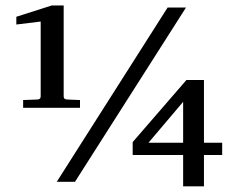

<svg xmlns="http://www.w3.org/2000/svg" viewBox="-20 -672 856 689"><path d="M777.3 -115.7H711.9V-3.4H637.2V-115.7H456.1V-162.1L648.9 -384.8H711.9V-159.7H777.3ZM647.5 -645 249 -19.5H183.6L581.5 -645ZM267.1 -285.2H63V-313L113.3 -314.9Q126 -314.9 126 -326.2V-594.7L38.6 -584V-611.8L165.5 -652.3H208.5V-326.2Q208.5 -314.9 221.7 -314.9L267.1 -313ZM637.2 -159.7V-306.6L512.7 -159.7Z"/></svg>

Font: Annapurna SIL
Style: Bold
Weight: 700
Designer: Peter Martin, Annie Olsen
Foundry: SIL International
Version: Version 2.000